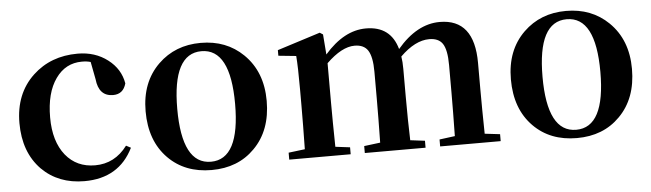

<svg xmlns="http://www.w3.org/2000/svg" viewBox="-41 -694 2894 853"><g transform="rotate(-5 1406.0 -267.5)"><path d="M379 -509Q363 -514 340 -514Q267 -514 223 -452Q178 -389 178 -279Q178 -172 228 -110Q277 -50 359 -50Q447 -50 503 -125L524 -114Q460 16 306 16Q190 16 116 -58Q40 -136 40 -266Q40 -397 124 -476Q204 -551 324 -551Q402 -551 458 -508Q513 -466 524 -401Q511 -354 466 -354Q402 -354 394 -431Z M680 -59Q603 -137 603 -269Q603 -399 683 -477Q759 -551 873 -551Q987 -551 1062 -478Q1143 -399 1143 -269Q1143 -137 1065 -59Q991 16 873 16Q754 16 680 -59ZM1002 -268Q1002 -514 873 -514Q744 -514 744 -268Q744 -21 873 -21Q1002 -21 1002 -268Z M2163 -31V0H1893V-31L1962 -40Q1964 -154 1964 -235V-357Q1964 -425 1945 -453Q1927 -479 1886 -479Q1823 -479 1756 -413Q1760 -390 1760 -357V-235Q1760 -125 1763 -39L1828 -31V0H1557V-31L1629 -40Q1631 -154 1631 -235V-356Q1631 -423 1612 -452Q1594 -479 1553 -479Q1496 -479 1427 -412V-235Q1427 -153 1429 -39L1494 -31V0H1220V-31L1293 -40Q1295 -154 1295 -235V-307Q1295 -409 1291 -456L1212 -464V-489L1404 -550L1418 -541L1425 -451Q1512 -551 1610 -551Q1720 -551 1749 -447Q1837 -551 1939 -551Q2093 -551 2093 -355V-235Q2093 -153 2095 -39Z M2309 -59Q2232 -137 2232 -269Q2232 -399 2312 -477Q2388 -551 2502 -551Q2616 -551 2691 -478Q2772 -399 2772 -269Q2772 -137 2694 -59Q2620 16 2502 16Q2383 16 2309 -59ZM2631 -268Q2631 -514 2502 -514Q2373 -514 2373 -268Q2373 -21 2502 -21Q2631 -21 2631 -268Z"/></g></svg>

Font: `n[OS CN
Style: <[WOS[P|ûg*[NI>           
Weight: 700
Designer: Ryoko NISHIZUKA ¬âXZm¬º[P (kana & ideographs); Frank Grie√ühammer (Latin, Greek & Cyrillic); Wenlong ZHANG _ e¬á¬ü¬ô (b
Foundry: Adobe Systems Incorporated
Version: Version 1.00 April 7, 2017, initial release